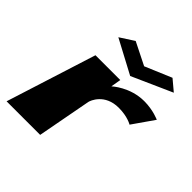

<svg xmlns="http://www.w3.org/2000/svg" viewBox="-173 -711 837 837"><g transform="rotate(45 246.0 -292.0)"><path d="M302 -532 425 -584 475 -542 289 -459 133 -542 198 -584ZM240 -250C242 -260 266 -326 352 -326C407 -326 437 -307 437 -307L506 -406C506 -406 466 -425 410 -425C323 -425 264 -370 264 -370H263L271 -416H118L-14 0H193Z"/></g></svg>

Font: Hussar Milosc
Style: Bold
Weight: 700
Foundry: Cannot Into Space Fonts
Version: Version 1.02